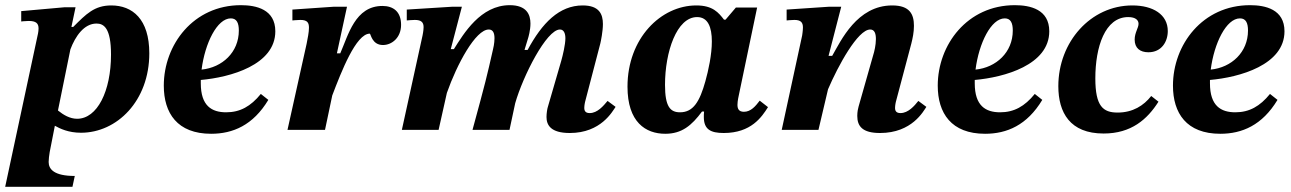

<svg xmlns="http://www.w3.org/2000/svg" viewBox="-24 -502 4990 742"><path d="M289 11C428 11 553 -112 553 -296C553 -428 488 -481 406 -481C341 -481 309 -448 259 -398H252L268 -474H226L58 -459V-419C58 -419 74 -421 87 -421C115 -421 125 -412 125 -392C125 -385 124 -379 123 -373L-4 220H256L265 178C185 178 164 152 164 124C164 116 166 96 168 86L188 -16C208 -5 240 11 289 11ZM200 -75 248 -311C267 -362 301 -411 349 -411C377 -411 405 -394 405 -291C405 -150 352 -43 274 -43C246 -43 221 -58 200 -75Z M792 15C876 15 954 -18 1013 -116L984 -139C945 -91 904 -68 850 -68C794 -68 752 -93 752 -180C752 -184 752 -188 752 -193C866 -203 1040 -251 1040 -381C1040 -466 966 -482 907 -482C723 -482 609 -329 609 -171C609 -65 661 15 792 15ZM755 -233C768 -335 815 -431 868 -431C891 -431 899 -413 899 -384C899 -300 835 -241 755 -233Z M1232 0 1260 -133C1295 -225 1352 -372 1405 -372C1409 -372 1413 -328 1456 -328C1490 -328 1526 -356 1526 -406C1526 -457 1496 -479 1454 -479C1348 -479 1322 -366 1291 -296H1278L1317 -476H1266L1106 -465V-423C1106 -423 1126 -425 1137 -425C1164 -425 1170 -414 1170 -395C1170 -377 1165 -354 1161 -333L1087 0Z M2178 12C2299 12 2343 -72 2355 -89L2324 -112C2308 -93 2285 -65 2255 -65C2240 -65 2234 -72 2234 -85C2234 -95 2237 -108 2237 -108L2296 -334C2298 -342 2306 -381 2306 -409C2306 -447 2292 -481 2228 -481C2137 -481 2071 -413 2015 -309H2003L2017 -355C2018 -358 2026 -385 2026 -411C2026 -446 2011 -482 1946 -482C1833 -482 1768 -372 1730 -312H1718L1761 -476H1724L1548 -465V-423C1548 -423 1568 -425 1579 -425C1605 -425 1613 -415 1613 -397C1613 -384 1609 -365 1609 -365L1529 0H1671L1703 -143C1742 -254 1814 -388 1865 -388C1882 -388 1887 -373 1887 -354C1887 -335 1882 -313 1881 -310C1857 -204 1853 -187 1802 0H1945L1967 -103C1997 -208 2088 -388 2140 -388C2156 -388 2161 -371 2161 -354C2161 -330 2151 -288 2145 -267L2093 -88C2091 -82 2088 -64 2088 -50C2088 -19 2104 12 2178 12Z M2547 15C2611 15 2649 -17 2689 -71H2697C2696 -63 2696 -56 2696 -50C2696 -2 2722 12 2773 12C2879 12 2920 -50 2944 -88L2912 -113C2896 -92 2878 -70 2851 -70C2830 -70 2826 -83 2826 -97C2826 -112 2831 -133 2831 -133L2902 -473H2820L2780 -426H2774C2753 -453 2731 -481 2667 -481C2530 -481 2401 -354 2401 -167C2401 -30 2471 15 2547 15ZM2604 -68C2566 -68 2546 -90 2546 -174C2546 -301 2591 -436 2670 -436C2712 -436 2727 -397 2727 -342C2727 -291 2714 -231 2702 -188C2680 -109 2655 -68 2604 -68Z M3377 12C3501 12 3545 -73 3556 -89L3525 -112C3510 -93 3486 -65 3456 -65C3440 -65 3435 -73 3435 -85C3435 -95 3438 -108 3438 -108L3498 -334C3503 -354 3508 -377 3508 -402C3508 -447 3492 -481 3424 -481C3288 -481 3226 -345 3192 -286H3178L3227 -476H3180L3016 -465V-423C3016 -423 3035 -425 3046 -425C3071 -425 3079 -415 3079 -396C3079 -384 3076 -365 3076 -365L2997 0H3139L3176 -157C3215 -248 3291 -388 3339 -388C3356 -388 3361 -372 3361 -351C3361 -327 3354 -301 3354 -301L3294 -90C3292 -83 3289 -70 3289 -54C3289 -14 3309 12 3377 12Z M3783 15C3867 15 3945 -18 4004 -116L3975 -139C3936 -91 3895 -68 3841 -68C3785 -68 3743 -93 3743 -180C3743 -184 3743 -188 3743 -193C3857 -203 4031 -251 4031 -381C4031 -466 3957 -482 3898 -482C3714 -482 3600 -329 3600 -171C3600 -65 3652 15 3783 15ZM3746 -233C3759 -335 3806 -431 3859 -431C3882 -431 3890 -413 3890 -384C3890 -300 3826 -241 3746 -233Z M4241 14C4348 14 4410 -41 4453 -109L4425 -131C4396 -94 4354 -67 4295 -67C4239 -67 4209 -91 4209 -199C4209 -320 4246 -436 4336 -436C4366 -436 4376 -423 4376 -410C4376 -394 4361 -376 4361 -349C4361 -316 4382 -300 4414 -300C4465 -300 4489 -341 4489 -382C4489 -446 4432 -481 4352 -481C4191 -481 4066 -340 4066 -169C4066 -67 4111 14 4241 14Z M4692 15C4776 15 4854 -18 4913 -116L4884 -139C4845 -91 4804 -68 4750 -68C4694 -68 4652 -93 4652 -180C4652 -184 4652 -188 4652 -193C4766 -203 4940 -251 4940 -381C4940 -466 4866 -482 4807 -482C4623 -482 4509 -329 4509 -171C4509 -65 4561 15 4692 15ZM4655 -233C4668 -335 4715 -431 4768 -431C4791 -431 4799 -413 4799 -384C4799 -300 4735 -241 4655 -233Z"/></svg>

Font: STIX Two Text
Style: Bold Italic
Weight: 700
Italic angle: -12°
Designer: Ross Mills, John Hudson & Paul Hanslow, Tiro Typeworks Ltd; with prior portions MicroPress Inc. and Coen Hoffman, Elsevi
Foundry: Tiro Typeworks Ltd
Version: Version 2.13 b171